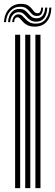

<svg xmlns="http://www.w3.org/2000/svg" viewBox="-26 -981 288 1001"><path d="M158.5 0V-800H185V0ZM52.8 0V-800H79.2V0ZM105.5 0V-800H132V0ZM-5.5 -865.5Q-2.8 -909.2 22 -935.5Q46.8 -961.8 86 -960.8Q107.8 -960.5 119.8 -953.1Q131.8 -945.8 138.9 -936.4Q146 -927 152.5 -919.8Q159 -912.5 169.8 -912.2Q179.5 -912 183.6 -919.1Q187.8 -926.2 189 -941.5H198.8Q197.5 -919.2 190.1 -908.4Q182.8 -897.5 166.5 -897.8Q152.2 -897.8 143.8 -904.9Q135.2 -912 128 -921.4Q120.8 -930.8 110.2 -938Q99.8 -945.2 81.2 -945.8Q49.2 -946.5 28.2 -924Q7.2 -901.5 5.2 -865.5ZM16 -865.5Q18.2 -899.5 34.9 -917.4Q51.5 -935.2 76.8 -934.5Q93.8 -934 103.9 -926.6Q114 -919.2 121.8 -909.9Q129.5 -900.5 138.8 -893.2Q148 -886 163.8 -885.8Q184.2 -885.2 195.9 -899.4Q207.5 -913.5 209.8 -941.5H220.5Q219 -905.5 203.9 -886.5Q188.8 -867.5 162 -868Q144 -868.2 132.8 -875.6Q121.5 -883 113.1 -892.6Q104.8 -902.2 95.8 -909.8Q86.8 -917.2 72.8 -917.5Q53.5 -918.2 40.9 -903.6Q28.2 -889 27 -865.5ZM37.5 -865.5Q39 -885 48 -895.9Q57 -906.8 70.5 -906.2Q81.8 -906 89.9 -898.8Q98 -891.5 106.6 -882Q115.2 -872.5 127.4 -865.2Q139.5 -858 158.8 -857.8Q191.8 -857 211 -880Q230.2 -903 231.2 -941.5H242Q240 -893.8 217.4 -867.8Q194.8 -841.8 154 -842.2Q131.2 -842.5 117.1 -849.8Q103 -857 94.4 -866.4Q85.8 -875.8 79.4 -883.1Q73 -890.5 65.8 -891Q58.8 -891.5 53.4 -884.8Q48 -878 47.5 -865.5Z"/></svg>

Font: Big Shoulders Inline Text Thin ExtraBold
Style: Regular
Weight: 800
Version: Version 2.002